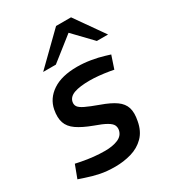

<svg xmlns="http://www.w3.org/2000/svg" viewBox="-182 -834 846 941"><g transform="rotate(-30 241.5 -363.5)"><path d="M191.1 7.5Q145 7.5 107.8 -0.1Q70.6 -7.7 33.4 -20.4L-0.9 -31.9L26.4 -104.5L57.3 -98.1Q90.5 -91.6 123.1 -88.2Q155.7 -84.8 186.9 -84.8Q230.3 -84.8 260.1 -97.4Q289.9 -110.1 295.8 -139Q298.6 -154.1 292.7 -166.6Q286.9 -179.1 265.2 -191.8Q243.6 -204.5 198.9 -220.2Q145.5 -240.1 114.4 -261.7Q83.3 -283.3 73.4 -312.9Q63.5 -342.4 71.5 -384.8Q82.5 -441.7 133.8 -476.1Q185.2 -510.6 273 -510.6Q309.3 -510.6 348.1 -504.3Q386.8 -498 419.9 -487.8L448.7 -479L424.5 -406.7L402.8 -410.8Q370.8 -416.1 343.6 -418.7Q316.5 -421.3 293.4 -421.3Q237.2 -421.3 205.3 -410.1Q173.5 -398.8 168.1 -372.3Q165.3 -357 172.9 -345.7Q180.5 -334.4 205 -322.5Q229.5 -310.6 278.2 -292.9Q330.4 -274.4 359.2 -253.8Q388.1 -233.3 397.2 -204.4Q406.2 -175.4 397.5 -131.8Q388.1 -79.3 357.3 -48.4Q326.5 -17.6 283 -5.1Q239.5 7.5 191.1 7.5ZM420.6 -571.5 307.2 -689.6 284.3 -735.1H369L484.1 -571.5ZM116.9 -571.5 284.3 -735.1H369L333.3 -685.7L188.7 -571.5Z"/></g></svg>

Font: REM Medium
Style: Italic
Weight: 500
Italic angle: -11°
Designer: Octavio Pardo
Foundry: Ashler Design
Version: Version 1.005;gftools[0.9.28]